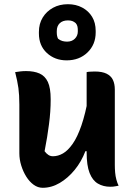

<svg xmlns="http://www.w3.org/2000/svg" viewBox="-20 -883 640 913"><path d="M104 -545Q142 -545 168 -533.5Q194 -522 207.5 -493.5Q221 -465 221 -411Q221 -381 219 -352Q217 -323 213 -292.5Q209 -262 204 -230.5Q199 -199 192 -164Q201 -152 210.5 -146Q220 -140 232 -140Q256 -140 279.5 -153.5Q303 -167 325.5 -199Q348 -231 367 -286Q386 -341 401 -424V-164H386Q367 -114 335 -75Q303 -36 264 -13Q225 10 183 10Q160 10 140 -4.5Q120 -19 105 -43Q90 -67 81 -96Q72 -125 72 -154Q72 -193 72 -231.5Q72 -270 72 -309Q72 -348 72 -386Q72 -432 67.5 -464.5Q63 -497 52 -540Q65 -542 77 -543.5Q89 -545 104 -545ZM430 -543Q466 -543 487 -532.5Q508 -522 517 -503Q526 -484 526 -457Q526 -392 526 -331Q526 -270 526 -213Q526 -156 526 -99Q526 -81 527.5 -63Q529 -45 533.5 -28.5Q538 -12 544 0Q538 1 531 2.5Q524 4 517.5 4.5Q511 5 504 5Q471 5 445.5 -10Q420 -25 406 -60.5Q392 -96 392 -158Q392 -224 392 -290.5Q392 -357 392 -420.5Q392 -484 392 -540Q400 -542 406 -542Q412 -542 417.5 -542.5Q423 -543 430 -543ZM303 -863Q341 -863 371 -847Q401 -831 418 -803Q435 -775 435 -736V-729Q435 -671 396 -633.5Q357 -596 297 -596Q241 -596 203 -631Q165 -666 165 -724V-731Q165 -770 183 -799.5Q201 -829 232 -846Q263 -863 303 -863ZM303 -786Q278 -786 264 -772.5Q250 -759 250 -735V-728Q250 -720 251.5 -712.5Q253 -705 256 -699Q266 -691 276.5 -688Q287 -685 299 -685Q322 -685 336 -699Q350 -713 350 -733V-740Q350 -750 348 -758Q346 -766 340 -773Q332 -780 323.5 -783Q315 -786 303 -786Z"/></svg>

Font: Recursive Casual
Style: Bold
Weight: 700
Version: Version 1.085